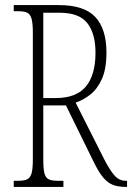

<svg xmlns="http://www.w3.org/2000/svg" viewBox="-20 -734 519 754"><path d="M34 0V-24H51Q75 -24 87 -30Q99 -36 104 -53.5Q109 -71 109 -108V-606Q109 -642 104 -660Q99 -678 87 -684Q75 -690 51 -690H34V-714H211Q311 -714 354.5 -667Q398 -620 398 -528Q398 -463 380 -423.5Q362 -384 334.5 -362.5Q307 -341 277 -331L389 -109Q411 -66 429.5 -45Q448 -24 474 -24H479V0H474Q444 0 423.5 -8Q403 -16 386 -36Q369 -56 351 -92L239 -320H150V-108Q150 -71 154.5 -53.5Q159 -36 171 -30Q183 -24 207 -24H229V0ZM199 -349Q280 -349 317.5 -394.5Q355 -440 355 -527Q355 -602 323 -643Q291 -684 214 -684H150V-349Z"/></svg>

Font: Noto Serif Myanmar ExtraCondensed ExtraLight
Style: Regular
Weight: 200
Width: 2
Designer: Ben Mitchell and the Monotype Design Team
Foundry: Monotype Imaging Inc.
Version: Version 2.106; ttfautohint (v1.8.4.7-5d5b)